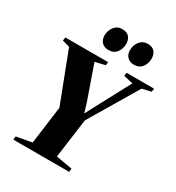

<svg xmlns="http://www.w3.org/2000/svg" viewBox="-225 -1111 1143 1246"><g transform="rotate(30 347.0 -487.5)"><path d="M67.5 0 70.5 -25.5 186 -46.5 223.5 -328.5 80 -702.5 25 -718 29 -743H349.5L346 -718L271.5 -701L361 -445L381.5 -377L406 -424L554.5 -702.5L484.5 -718L487.5 -743H693.5L690 -718L623 -702.5L407.5 -340.5L367.5 -46.5L489 -25.5L486.5 0ZM311 -812Q278 -812 260 -831.8Q242 -851.5 242 -882Q242.5 -920 264.2 -947.5Q286 -975 323 -975Q359 -975 375.8 -954Q392.5 -933 392 -903.5Q392 -867.5 371.5 -839.8Q351 -812 311 -812ZM501.5 -812Q469 -812 450.8 -831.8Q432.5 -851.5 433 -882Q433 -920 455 -947.5Q477 -975 513.5 -975Q549.5 -975 566.2 -954Q583 -933 582.5 -903.5Q582.5 -867.5 562 -839.8Q541.5 -812 501.5 -812Z"/></g></svg>

Font: Merriweather 120pt Black
Style: Italic
Weight: 900
Italic angle: -7.8°
Version: Version 2.101